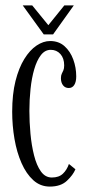

<svg xmlns="http://www.w3.org/2000/svg" viewBox="-20 -679 328 709"><path d="M164 10Q129 10 103 -13.5Q77 -37 59.5 -76.8Q42 -116.5 33.5 -165.8Q25 -215 25 -266.5Q25 -331 37.2 -379.8Q49.5 -428.5 69.8 -461.2Q90 -494 115 -510.8Q140 -527.5 165 -527.5Q197 -527.5 218.2 -508.5Q239.5 -489.5 250.5 -459.5Q261.5 -429.5 261.5 -397Q261.5 -376.5 254.2 -365.2Q247 -354 234 -354Q220.5 -354 212.8 -364Q205 -374 205 -390Q205 -400.5 208 -406.5Q211 -412.5 214 -419.2Q217 -426 217 -437.5Q217 -464 203 -479.5Q189 -495 167.5 -495Q146 -495 131 -475.5Q116 -456 106.5 -423.5Q97 -391 92.8 -350.8Q88.5 -310.5 88.5 -269.5Q88.5 -228.5 92.5 -185.2Q96.5 -142 105.8 -105.2Q115 -68.5 131 -46Q147 -23.5 171.5 -23.5Q197.5 -23.5 212.2 -37.5Q227 -51.5 234.5 -73.5L258.5 -54Q250 -33 227.2 -11.5Q204.5 10 164 10ZM141.5 -552 64 -659H99L158.5 -586L217.5 -659H252.5L176 -552Z"/></svg>

Font: Imbue Light
Style: Regular
Weight: 300
Designer: Tyler Finck
Foundry: Etcetera Type Company
Version: Version 1.102